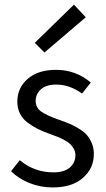

<svg xmlns="http://www.w3.org/2000/svg" viewBox="-20 -801 459 833"><path d="M209 12.2Q156.2 12.2 109.1 -6.3Q62 -24.9 27.8 -58.1L65.9 -106Q128.9 -53.2 211.9 -53.2Q258.3 -53.2 282.7 -74Q307.1 -94.7 307.1 -127.9Q307.1 -142.6 300.5 -154.8Q293.9 -167 285.2 -175.5Q276.4 -184.1 260 -192.9Q243.7 -201.7 231.2 -206.8Q218.8 -211.9 198.2 -219.2Q166.5 -230.5 144.3 -241.5Q122.1 -252.4 100.1 -268.8Q78.1 -285.2 66.7 -308.1Q55.2 -331.1 55.2 -359.9Q55.2 -419.9 100.3 -459Q145.5 -498 223.1 -498Q308.6 -498 374 -442.9L335.9 -395Q282.2 -434.1 224.1 -434.1Q180.2 -434.1 157.5 -413.6Q134.8 -393.1 134.8 -363.8Q134.8 -333.5 159.4 -316.4Q184.1 -299.3 237.8 -280.8Q264.6 -271.5 283.2 -263.4Q301.8 -255.4 323 -242.4Q344.2 -229.5 356.9 -215.1Q369.6 -200.7 378.4 -179.4Q387.2 -158.2 387.2 -132.8Q387.2 -70.8 339.8 -29.3Q292.5 12.2 209 12.2ZM172.9 -573.2 130.9 -615.2 300.8 -780.8 352.1 -726.1Z"/></svg>

Font: Source Sans Pro
Style: Regular
Weight: 400
Designer: Paul D. Hunt
Foundry: Adobe Systems Incorporated
Version: Version 3.006;hotconv 1.0.111;makeotfexe 2.5.65597